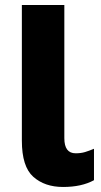

<svg xmlns="http://www.w3.org/2000/svg" viewBox="-20 -734 402 764"><path d="M231 10Q305 10 354 -17V-142Q335 -134 318.5 -129Q302 -124 281 -124Q236 -124 236 -184V-714H67V-174Q67 -71 112.5 -30.5Q158 10 231 10Z"/></svg>

Font: Noto Sans Display SemiCondensed Extra
Style: Regular
Weight: 800
Width: 4
Designer: Monotype Design Team
Foundry: Monotype Imaging Inc.
Version: Version 1.900